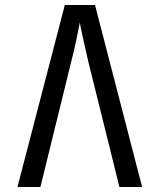

<svg xmlns="http://www.w3.org/2000/svg" viewBox="-20 -750 640 770"><path d="M50 0 240 -730H361L550 0H459L336 -495Q325 -543 316.5 -580Q308 -617 304 -638.5Q300 -660 300 -660Q300 -660 296 -638.5Q292 -617 284 -580Q276 -543 264 -496L142 0Z"/></svg>

Font: JetBrains Mono
Style: Regular
Weight: 400
Monospace: yes
Designer: Philipp Nurullin, Konstantin Bulenkov
Foundry: JetBrains
Version: Version 2.305